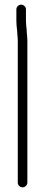

<svg xmlns="http://www.w3.org/2000/svg" viewBox="-20 -686 187 821"><path d="M97 95V-513C97 -527.5 94 -544.3 94 -559C92.8 -572.5 91 -582.2 91 -596V-646C91 -656.8 81.5 -666 70.5 -666C59.5 -666 50 -656.8 50 -646V-596C50 -588.7 50.3 -581.7 51 -575L53 -557C53 -545.1 56 -527 56 -513V95C56 105.8 65.5 115 76.5 115C87.5 115 97 105.8 97 95Z"/></svg>

Font: HoneyBee
Style: SeLit
Weight: 300
Foundry: Cannot Into Space Fonts
Version: Version 0.89